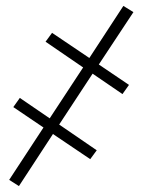

<svg xmlns="http://www.w3.org/2000/svg" viewBox="-20 -487 540 649"><path d="M44 142 11 121 127 -56 25 -125 47 -156 148 -87 261 -259 134 -346 156 -376 282 -291 397 -467 431 -446 314 -269 416 -200 394 -169 293 -238 180 -66 307 21 285 51 159 -34Z"/></svg>

Font: Iosevka Curly XLtObl
Style: Regular
Weight: 200
Italic angle: -9°
Monospace: yes
Designer: Belleve Invis
Foundry: Belleve Invis
Version: Version 11.1.0; ttfautohint (v1.8.3)